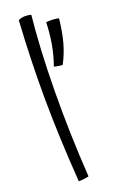

<svg xmlns="http://www.w3.org/2000/svg" viewBox="-156 -784 551 888"><g transform="rotate(-20 120.0 -340.5)"><path d="M118 55Q111 57 94.5 59Q78 61 68 61Q52 -168 51 -349.5Q50 -531 62 -734Q69 -738 78 -740Q87 -742 95 -742Q103 -742 110.5 -741Q118 -740 125 -738Q108 -574 106 -367.5Q104 -161 118 55ZM240 -679Q233 -613 219.5 -564Q206 -515 182 -470Q171 -471 161 -472.5Q151 -474 141 -477Q158 -524 167 -574.5Q176 -625 178 -682Q193 -684 210.5 -683Q228 -682 240 -679Z"/></g></svg>

Font: Atma Light
Style: Regular
Weight: 300
Designer: Gregori Vincens, Jeremie Hornus, Riccardo Olocco, Yoann Minet.
Foundry: black foundry
Version: Version 1.102;PS 1.100;hotconv 1.0.86;makeotf.lib2.5.63406